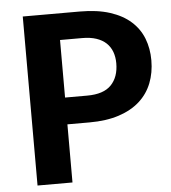

<svg xmlns="http://www.w3.org/2000/svg" viewBox="-52 -774 731 821"><g transform="rotate(-5 313.5 -363.0)"><path d="M321 -364.5Q391.5 -364.5 424.2 -398.5Q457 -432.5 457 -491.5Q457 -518.5 448.8 -540.8Q440.5 -563 423.8 -578.8Q407 -594.5 381.5 -603Q356 -611.5 321 -611.5H226V-364.5ZM321 -725.5Q395.5 -725.5 449.8 -708Q504 -690.5 539 -659.2Q574 -628 590.8 -585Q607.5 -542 607.5 -491.5Q607.5 -438 590 -393.5Q572.5 -349 537 -317Q501.5 -285 447.5 -267.2Q393.5 -249.5 321 -249.5H226V0H76V-725.5Z"/></g></svg>

Font: LatoLatin Heavy
Style: Regular
Weight: 800
Designer: Lukasz Dziedzic with Adam Twardoch and Botio Nikoltchev
Foundry: tyPoland Lukasz Dziedzic
Version: Version 2.015; 2015-08-06; http://www.latofonts.com/